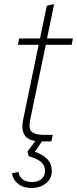

<svg xmlns="http://www.w3.org/2000/svg" viewBox="-20 -710 386 964"><path d="M183 0Q130 0 107.5 -26.5Q85 -53 96 -108L174 -485H70L76 -517H181L215 -681L252 -690L216 -517H346L340 -485H210L132 -111Q122 -62 140 -47.5Q158 -33 198 -33H245L238 0ZM138 234Q98 234 71.5 213.5Q45 193 40 160L73 153Q76 178 94.5 191Q113 204 141 204Q170 204 188 189Q206 174 206 149Q206 120 186 103Q166 86 124 74L118 51L164 -11L196 -8L155 52Q196 66 218 89.5Q240 113 240 149Q240 187 210.5 210.5Q181 234 138 234Z"/></svg>

Font: Mona Sans
Style: Italic
Weight: 200
Italic angle: -11.6951°
Designer: Deni Anggara
Foundry: GitHub
Version: Version 2.000